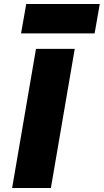

<svg xmlns="http://www.w3.org/2000/svg" viewBox="-20 -946 522 966"><path d="M86 -778 112 -926H482L456 -778ZM161 -700H356L236 0H41Z"/></svg>

Font: Jost* Heavy
Style: Italic
Weight: 800
Italic angle: -10°
Version: Version 3.7